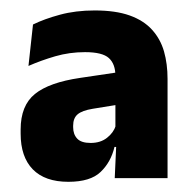

<svg xmlns="http://www.w3.org/2000/svg" viewBox="-20 -666 377 373"><path d="M202.9 -320 206.3 -395.3 204.2 -399.1V-501.9V-518.6Q204.2 -541.7 191.5 -553.2Q178.9 -564.7 145.2 -564.7Q115.1 -564.7 87.4 -556.7Q59.6 -548.6 35.3 -537.9L44.1 -618.4Q66 -629.2 96.4 -637.4Q126.8 -645.7 164 -645.7Q204.6 -645.7 231.8 -636Q259 -626.3 275.3 -608.3Q291.6 -590.4 298.6 -566.2Q305.5 -541.9 305.5 -512.6V-320ZM112.8 -312.8Q67.4 -312.8 43.7 -337Q20.1 -361.3 20.1 -406.3V-414.5Q20.1 -460.9 47.8 -483.4Q75.6 -505.9 135.8 -514.7L212 -526L218.3 -464.1L160.3 -454.7Q139.5 -451.3 130.8 -443.9Q122.1 -436.5 122.1 -421.7V-419Q122.1 -405.1 130 -396.7Q137.8 -388.3 156 -388.3Q175.3 -388.3 187.9 -398.3Q200.6 -408.2 205 -422.1L218.6 -380.5H202.4Q195.5 -351.2 175.5 -332Q155.6 -312.8 112.8 -312.8Z"/></svg>

Font: Anek Bangla Medium
Style: Regular
Weight: 500
Designer: Sulekha Rajkumar (Bangla), Yesha Goshar (Latin)
Foundry: Ek Type
Version: Version 1.003